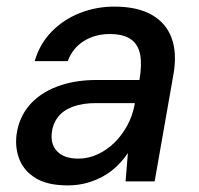

<svg xmlns="http://www.w3.org/2000/svg" viewBox="-20 -549 603 581"><path d="M185 12Q125 12 89.5 -9Q54 -30 39.5 -65Q25 -100 30 -141Q37 -193 68.5 -230Q100 -267 152.5 -287Q205 -307 273 -307H402Q410 -354 404 -384.5Q398 -415 375.5 -430.5Q353 -446 312 -446Q268 -446 234 -425Q200 -404 185 -364H85Q100 -416 136 -453Q172 -490 221.5 -509.5Q271 -529 326 -529Q396 -529 439.5 -504Q483 -479 499.5 -433.5Q516 -388 505 -325L448 0H360L367 -86Q353 -65 334.5 -47Q316 -29 293 -16Q270 -3 243 4.5Q216 12 185 12ZM217 -69Q248 -69 276.5 -82.5Q305 -96 327.5 -118.5Q350 -141 365.5 -170Q381 -199 387 -231L388 -237H270Q229 -237 200 -226Q171 -215 155.5 -195Q140 -175 137 -149Q132 -113 153 -91Q174 -69 217 -69Z"/></svg>

Font: DM Sans 11pt Medium
Style: Italic
Weight: 500
Italic angle: -10°
Version: Version 4.004;gftools[0.9.30]